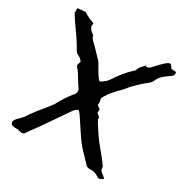

<svg xmlns="http://www.w3.org/2000/svg" viewBox="-166 -869 1000 1025"><g transform="rotate(30 333.5 -356.5)"><path d="M578.1 11.2Q572.3 11.2 564 5.4Q544.4 -8.8 520.5 -8.8L511.7 -8.3Q494.6 -8.3 486.8 -17.1L453.1 -52.7Q417 -87.4 389.2 -127Q360.4 -171.4 330.6 -215.3L314.5 -238.8Q311 -243.2 306.2 -247.6L301.8 -252Q283.7 -245.1 272.5 -226.6Q246.1 -188 211.9 -138.7Q185.1 -100.6 165 -70.8Q155.8 -57.6 146 -44.9Q130.9 -25.9 119.1 -6.8Q111.8 5.9 98.1 5.9Q91.8 5.9 83.5 2.9Q72.8 -0.5 63 -0.5Q58.6 -0.5 55.7 0Q35.6 0 29.3 -10.3Q25.9 -14.6 25.9 -20Q25.9 -24.4 28.8 -29.8Q35.2 -41.5 45.9 -51.3Q70.3 -73.2 85 -99.1Q111.8 -137.7 135.7 -164.6L166.5 -203.6Q171.9 -209.5 175.3 -215.3Q201.2 -265.6 236.8 -310.1Q246.6 -317.4 249 -333.5Q249 -344.7 241.7 -355Q236.3 -360.8 214.8 -396.5Q195.8 -428.2 191.4 -433.1Q175.3 -449.7 175.3 -456.5Q175.3 -462.4 182.6 -478.5Q173.8 -495.1 152.3 -505.4Q138.7 -511.7 132.3 -525.9Q108.4 -568.8 69.3 -622.1Q42 -660.6 22 -693.4Q24.4 -694.8 24.4 -699.7Q24.4 -704.6 23.9 -708.7Q23.4 -712.9 23.4 -716.8Q23.4 -720.7 44.9 -721.7Q52.7 -722.7 60.5 -722.9Q68.4 -723.1 72.3 -724.1L78.6 -720.2Q104.5 -704.1 133.8 -694.3Q138.2 -692.9 139.2 -690.4Q139.2 -687.5 138.2 -684.1Q137.2 -680.7 137.2 -677.7Q137.2 -673.3 137.7 -671.4Q145 -651.9 164.6 -640.6Q171.4 -635.7 172.6 -627.7Q173.8 -619.6 188.5 -605.5Q195.3 -600.1 211.9 -583Q256.3 -535.6 263.7 -528.8Q268.1 -522.9 271.5 -515.6Q274.9 -508.3 286.1 -489.7Q313 -444.3 323.2 -439.9Q354 -456.5 370.6 -481.9Q402.8 -533.2 447.8 -577.1L452.1 -580.1Q459 -585.9 460.4 -589.8Q466.3 -609.9 482.4 -624L493.2 -636.2L495.6 -639.6V-635.3Q495.6 -633.8 496.6 -633.1Q497.6 -632.3 500 -632.3Q515.6 -632.3 529.3 -649.4Q584 -710.9 600.1 -710.9Q609.4 -710.9 617.7 -694.3Q618.2 -691.9 620.1 -689.9L650.9 -687.5Q652.3 -682.1 652.3 -677.7Q652.3 -666 639.9 -657.5Q627.4 -648.9 609.4 -635.3Q582 -614.3 570.8 -584.5Q567.9 -577.1 555.2 -566.9L552.7 -564.5Q522 -541 504.9 -522L479.5 -497.6Q472.7 -490.2 452.1 -464.4L428.2 -440.9Q395 -404.8 386.7 -388.7Q383.8 -383.3 379.2 -377Q374.5 -370.6 374.5 -361.8Q374.5 -357.4 376.2 -352.5Q377.9 -347.7 377.9 -340.8L377.4 -335V-325.7L397.5 -310.1L396 -289.6L402.8 -284.2Q417 -272.9 417 -264.2L416 -257.8Q422.9 -252 424.8 -244.6Q426.8 -240.2 429.7 -236.3Q466.3 -178.2 492.2 -147Q553.7 -72.8 557.1 -64.9Q565.9 -56.6 565.9 -43.7Q565.9 -30.8 581.5 -21.5Q599.1 -5.4 603.5 -2.9Q588.4 11.2 578.1 11.2Z"/></g></svg>

Font: Kurland
Style: Regular
Weight: 400
Designer: GGBot
Version: 0.22